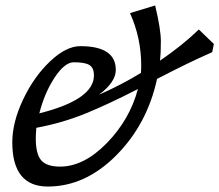

<svg xmlns="http://www.w3.org/2000/svg" viewBox="-20 -672 803 703"><path d="M155 11Q25 11 25 -151Q25 -224 64.5 -307.5Q104 -391 163 -447Q222 -503 274 -503Q404 -503 404 -416Q404 -371 342 -325Q424 -361 496 -405Q497 -415 497 -433Q497 -533 456 -624L548 -652Q569 -565 569 -521Q569 -477 566 -450Q648 -506 708 -564L763 -511L757 -481Q666 -441 555 -383Q519 -217 405.5 -103Q292 11 155 11ZM200 -62Q287 -62 371 -148Q455 -234 485 -346Q378 -291 293.5 -256.5Q209 -222 113 -204Q111 -178 111 -165Q111 -108 131 -85Q151 -62 200 -62ZM250 -444Q217 -444 180 -388Q143 -332 124 -257Q324 -307 324 -396Q324 -423 308 -433.5Q292 -444 250 -444Z"/></svg>

Font: Andada
Style: Italic
Weight: 400
Italic angle: -8.29999°
Designer: Carolina Giovagnoli
Foundry: Carolina Giovagnoli
Version: Version 1.003